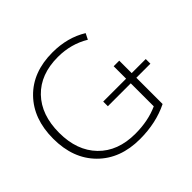

<svg xmlns="http://www.w3.org/2000/svg" viewBox="-173 -949 1168 1168"><g transform="rotate(-45 411.0 -365.0)"><path d="M418 -270V-310H615V-417H663V-310H784V-270H663V-44Q554 10 415 10Q246 10 144.5 -92Q43 -194 43 -365Q43 -536 142.5 -638Q242 -740 411 -740Q540 -740 637 -680L618 -642Q527 -697 415 -697Q265 -697 179.5 -608Q94 -519 94 -365Q94 -212 181 -122.5Q268 -33 418 -33Q529 -33 615 -72V-270Z"/></g></svg>

Font: M PLUS 1p Light
Style: Regular
Weight: 300
Version: Version 1.061